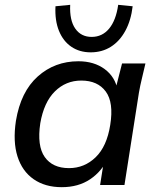

<svg xmlns="http://www.w3.org/2000/svg" viewBox="-20 -767 649 796"><path d="M236 9Q167 9 119.5 -24Q72 -57 52.5 -118.5Q33 -180 46 -266Q66 -387 136.5 -450Q207 -513 305 -513Q370 -513 414 -480.5Q458 -448 468 -392L457 -390L486 -504H583Q576 -473 568.5 -442.5Q561 -412 556 -383L496 0H395L413 -114H429Q403 -57 354 -24Q305 9 236 9ZM266 -70Q330 -70 376.5 -115Q423 -160 437 -249Q452 -342 418.5 -387.5Q385 -433 317 -433Q253 -433 207.5 -388Q162 -343 147 -256Q133 -162 165.5 -116Q198 -70 266 -70ZM356 -550Q310 -550 276 -573Q242 -596 224.5 -639Q207 -682 210 -741L271 -747Q268 -683 292 -648.5Q316 -614 360 -614Q404 -614 432.5 -648.5Q461 -683 470 -747L530 -741Q523 -682 499.5 -639Q476 -596 439.5 -573Q403 -550 356 -550Z"/></svg>

Font: Mulish ExtraLight SemiBold
Style: Italic
Weight: 600
Italic angle: -9°
Version: Version 3.603